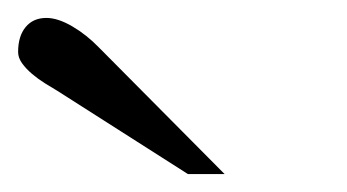

<svg xmlns="http://www.w3.org/2000/svg" viewBox="-20 -701 383 212"><path d="M187.5 -508.8 43.5 -600.6Q37.1 -604.5 29.5 -609.1Q22 -613.8 15.4 -619.4Q8.8 -625 4.4 -631.1Q0 -637.2 0 -643.6Q0 -661.1 8.3 -671.1Q16.6 -681.2 31.2 -681.2Q43.9 -681.2 59.8 -671.9Q75.7 -662.6 89.4 -648.4L228 -508.8Z"/></svg>

Font: Doulos SIL CyrE
Style: Regular
Weight: 400
Designer: Walt Agee, Victor Gaultney, Peter Martin, Debbi Hosken, Becca Hirsbrunner
Foundry: SIL International
Version: Version 5.000